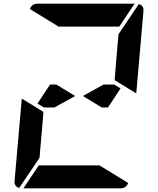

<svg xmlns="http://www.w3.org/2000/svg" viewBox="-20 -1020 856 1040"><path d="M633 -541 565 -438H531L429 -500L541 -562H598ZM194 -165 84 -2Q56 -10 59 -41L98 -486L155 -451L160 -448L215 -414L213 -384L206 -302ZM297 -876 142 -971Q152 -1000 184 -1000H390H514H709L626 -876H587H503H379ZM732 -998Q760 -990 757 -959L718 -514L601 -586L610 -698L622 -835ZM519 -124 674 -29Q664 0 632 0H426H302H107L190 -124H229H313H437ZM275 -438H218L183 -459L251 -562H285L387 -500Z"/></svg>

Font: DSEG14 Modern
Style: Bold Italic
Weight: 700
Italic angle: -5°
Designer: Keshikan(Twitter:@keshinomi_88pro)
Version: Version 0.46